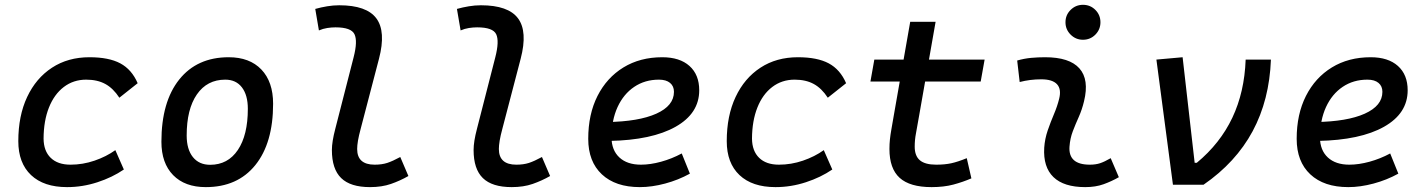

<svg xmlns="http://www.w3.org/2000/svg" viewBox="-20 -764 5899 794"><path d="M271.5 -83Q322.3 -83 370.8 -99.6Q419.4 -116.2 457 -143.1L492.2 -63Q444.3 -30.3 382.8 -10.3Q321.3 9.8 257.3 9.8Q161.1 9.8 108.4 -40Q55.7 -89.8 55.7 -180.2Q55.7 -285.2 92.3 -363Q128.9 -440.9 195.1 -484.1Q261.2 -527.3 350.1 -527.3Q430.2 -527.3 477.5 -502Q524.9 -476.6 549.3 -419.9L473.6 -359.9Q448.2 -398.9 415.5 -416.7Q382.8 -434.6 336.4 -434.6Q283.7 -434.6 243.9 -404.3Q204.1 -374 182.4 -319.3Q160.6 -264.6 160.2 -190.9Q160.6 -139.6 189.7 -111.3Q218.8 -83 271.5 -83Z M831.1 9.8Q744.6 9.8 696 -39.8Q647.5 -89.4 647.5 -177.7Q647.5 -342.8 721.2 -435.1Q794.9 -527.3 925.8 -527.3Q1012.2 -527.3 1060.8 -476.6Q1109.4 -425.8 1109.4 -335Q1109.4 -172.4 1035.9 -81.3Q962.4 9.8 831.1 9.8ZM849.1 -82.5Q922.4 -82.5 963.6 -143.8Q1004.9 -205.1 1004.9 -314Q1004.9 -370.6 980.5 -402.6Q956.1 -434.6 911.6 -434.6Q836.4 -434.6 794.2 -373.5Q752 -312.5 752 -203.6Q752 -146.5 777.6 -114.5Q803.2 -82.5 849.1 -82.5Z M1510.3 9.8Q1429.2 9.8 1390.9 -27.6Q1352.5 -64.9 1352.5 -143.6Q1352.5 -161.1 1356 -182.6Q1359.4 -204.1 1366.7 -231.9L1442.4 -527.3Q1459.5 -593.8 1446 -622.3Q1432.6 -650.9 1367.2 -650.9Q1350.6 -650.9 1333.3 -648.2Q1315.9 -645.5 1298.8 -638.2L1283.7 -727.1Q1308.1 -733.9 1333 -738Q1357.9 -742.2 1382.8 -742.2Q1496.1 -742.2 1536.4 -688Q1576.7 -633.8 1547.4 -521.5L1471.7 -231.9Q1463.9 -203.1 1460.4 -182.6Q1457 -162.1 1457 -147.9Q1457 -83 1529.3 -83Q1559.1 -83 1581.5 -90.3Q1604 -97.7 1635.3 -114.7L1668.9 -36.1Q1634.8 -16.6 1596.9 -3.4Q1559.1 9.8 1510.3 9.8Z M2096.2 9.8Q2015.1 9.8 1976.8 -27.6Q1938.5 -64.9 1938.5 -143.6Q1938.5 -161.1 1941.9 -182.6Q1945.3 -204.1 1952.6 -231.9L2028.3 -527.3Q2045.4 -593.8 2032 -622.3Q2018.6 -650.9 1953.1 -650.9Q1936.5 -650.9 1919.2 -648.2Q1901.9 -645.5 1884.8 -638.2L1869.6 -727.1Q1894 -733.9 1918.9 -738Q1943.8 -742.2 1968.8 -742.2Q2082 -742.2 2122.3 -688Q2162.6 -633.8 2133.3 -521.5L2057.6 -231.9Q2049.8 -203.1 2046.4 -182.6Q2043 -162.1 2043 -147.9Q2043 -83 2115.2 -83Q2145 -83 2167.5 -90.3Q2189.9 -97.7 2221.2 -114.7L2254.9 -36.1Q2220.7 -16.6 2182.9 -3.4Q2145 9.8 2096.2 9.8Z M2630.4 -83Q2669.4 -83 2713.9 -95.2Q2758.3 -107.4 2799.3 -129.4L2833 -45.9Q2785.2 -19.5 2730.5 -4.9Q2675.8 9.8 2626 9.8Q2525.4 9.8 2469 -43Q2412.6 -95.7 2412.6 -189.9Q2412.6 -291.5 2450.9 -367.2Q2489.3 -442.9 2558.1 -485.1Q2627 -527.3 2718.8 -527.3Q2791 -527.3 2831.3 -491.2Q2871.6 -455.1 2871.6 -390.6Q2871.6 -294.9 2773.7 -239.7Q2675.8 -184.6 2500.5 -181.2L2490.2 -259.3Q2621.1 -261.2 2694.1 -293.9Q2767.1 -326.7 2767.1 -384.3Q2767.1 -407.7 2751 -421.1Q2734.9 -434.6 2705.1 -434.6Q2647 -434.6 2602.8 -404.8Q2558.6 -375 2533.9 -321.3Q2509.3 -267.6 2508.8 -195.8Q2509.3 -142.6 2541.5 -112.8Q2573.7 -83 2630.4 -83Z M3201.2 -83Q3252 -83 3300.5 -99.6Q3349.1 -116.2 3386.7 -143.1L3421.9 -63Q3374 -30.3 3312.5 -10.3Q3251 9.8 3187 9.8Q3090.8 9.8 3038.1 -40Q2985.4 -89.8 2985.4 -180.2Q2985.4 -285.2 3022 -363Q3058.6 -440.9 3124.8 -484.1Q3190.9 -527.3 3279.8 -527.3Q3359.9 -527.3 3407.2 -502Q3454.6 -476.6 3479 -419.9L3403.3 -359.9Q3377.9 -398.9 3345.2 -416.7Q3312.5 -434.6 3266.1 -434.6Q3213.4 -434.6 3173.6 -404.3Q3133.8 -374 3112.1 -319.3Q3090.3 -264.6 3089.8 -190.9Q3090.3 -139.6 3119.4 -111.3Q3148.4 -83 3201.2 -83Z M3832.5 9.8Q3742.7 9.8 3700.4 -28.6Q3658.2 -66.9 3658.2 -147.9Q3658.2 -168.5 3660.2 -187.3Q3662.1 -206.1 3666.3 -229.5Q3670.4 -252.9 3676.3 -287.1L3744.1 -673.8H3849.1L3781.2 -287.1Q3772.9 -238.3 3767.8 -211.9Q3762.7 -185.5 3762.7 -157.7Q3762.7 -119.1 3784.2 -101.1Q3805.7 -83 3851.6 -83Q3887.2 -83 3914.1 -88.9Q3940.9 -94.7 3978 -109.9L3997.1 -26.4Q3961.9 -11.2 3922.6 -0.7Q3883.3 9.8 3832.5 9.8ZM3579.6 -426.8 3595.7 -517.6H4051.8L4035.6 -426.8Z M4458.5 -599.6Q4428.7 -599.6 4407.5 -620.8Q4386.2 -642.1 4386.2 -671.9Q4386.2 -702.1 4407.5 -723.1Q4428.7 -744.1 4458.5 -744.1Q4488.8 -744.1 4509.8 -723.1Q4530.8 -702.1 4530.8 -671.9Q4530.8 -642.1 4509.8 -620.8Q4488.8 -599.6 4458.5 -599.6ZM4573.2 -109.9 4606.9 -31.2Q4577.1 -14.2 4543.9 -2.2Q4510.7 9.8 4467.8 9.8Q4379.4 9.8 4336.4 -31.7Q4293.5 -73.2 4298.3 -153.3Q4300.8 -189.9 4312.7 -224.6Q4324.7 -259.3 4338.6 -292Q4352.5 -324.7 4359.9 -355Q4370.1 -395 4351.3 -415.5Q4332.5 -436 4286.1 -436Q4239.7 -436 4196.8 -424.8L4186.5 -513.7Q4215.3 -522 4244.1 -524.7Q4272.9 -527.3 4301.8 -527.3Q4402.8 -527.3 4443.8 -481.2Q4484.9 -435.1 4462.9 -345.2Q4454.6 -310.5 4441.2 -280.5Q4427.7 -250.5 4416.5 -221.2Q4405.3 -191.9 4402.8 -157.7Q4397.5 -83 4486.8 -83Q4511.2 -83 4529.5 -89.1Q4547.9 -95.2 4573.2 -109.9Z M4830.6 0 4762.2 -517.6 4870.6 -527.3 4920.4 -90.8H4929.2Q5025.9 -170.9 5076.2 -277.1Q5126.5 -383.3 5131.3 -517.6H5235.8Q5229.5 -350.6 5160.2 -221.4Q5090.8 -92.3 4957 0Z M5560.1 -83Q5599.1 -83 5643.6 -95.2Q5688 -107.4 5729 -129.4L5762.7 -45.9Q5714.8 -19.5 5660.2 -4.9Q5605.5 9.8 5555.7 9.8Q5455.1 9.8 5398.7 -43Q5342.3 -95.7 5342.3 -189.9Q5342.3 -291.5 5380.6 -367.2Q5418.9 -442.9 5487.8 -485.1Q5556.6 -527.3 5648.4 -527.3Q5720.7 -527.3 5761 -491.2Q5801.3 -455.1 5801.3 -390.6Q5801.3 -294.9 5703.4 -239.7Q5605.5 -184.6 5430.2 -181.2L5419.9 -259.3Q5550.8 -261.2 5623.8 -293.9Q5696.8 -326.7 5696.8 -384.3Q5696.8 -407.7 5680.7 -421.1Q5664.6 -434.6 5634.8 -434.6Q5576.7 -434.6 5532.5 -404.8Q5488.3 -375 5463.6 -321.3Q5439 -267.6 5438.5 -195.8Q5439 -142.6 5471.2 -112.8Q5503.4 -83 5560.1 -83Z"/></svg>

Font: Cascadia Code
Style: Italic
Weight: 400
Italic angle: -10°
Designer: Aaron Bell
Foundry: Saja Typeworks
Version: Version 2407.024